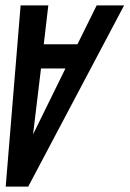

<svg xmlns="http://www.w3.org/2000/svg" viewBox="-20 -687 477 707"><path d="M436.9 -667H335.9L265.2 -524H141.2L157.9 -667H55.9L1 0H84ZM221 -435 101.7 -192 131 -435Z"/></svg>

Font: Din Kursivschrift
Style: Condensed Italic Polish
Weight: 400
Version: Version 1.07